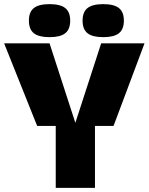

<svg xmlns="http://www.w3.org/2000/svg" viewBox="-20 -910 720 930"><path d="M530 -300H440V0H250V-300H160L0 -700H220L345 -315L470 -700H680ZM144 -871Q168 -890 220 -890Q272 -890 296 -871Q320 -852 320 -810Q320 -768 296 -749Q272 -730 220 -730Q168 -730 144 -749Q120 -768 120 -810Q120 -852 144 -871ZM404 -871Q428 -890 480 -890Q532 -890 556 -871Q580 -852 580 -810Q580 -768 556 -749Q532 -730 480 -730Q428 -730 404 -749Q380 -768 380 -810Q380 -852 404 -871Z"/></svg>

Font: Fivo Sans Modern Heavy
Style: Regular
Weight: 900
Designer: Alexander Slobzheninov
Foundry: Alexander Slobzheninov
Version: 1.0